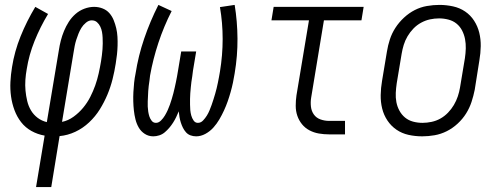

<svg xmlns="http://www.w3.org/2000/svg" viewBox="-20 -548 2040 783"><path d="M127 215 162 5Q133 0 108 -14Q83 -28 66 -50Q49 -72 39 -99Q29 -126 25 -155Q21 -184 22.5 -214Q24 -244 29 -274Q39 -338 64 -400Q89 -462 124 -520L176 -491Q144 -438 121 -381Q98 -324 89 -266Q85 -244 83.5 -222Q82 -200 84 -178.5Q86 -157 91 -136Q96 -115 106.5 -97.5Q117 -80 133.5 -67.5Q150 -55 171 -50L220 -343Q223 -363 228 -382.5Q233 -402 241 -421.5Q249 -441 260.5 -459Q272 -477 288 -491Q304 -505 324 -512.5Q344 -520 364 -520Q382 -520 398.5 -513.5Q415 -507 426 -494.5Q437 -482 443.5 -466Q450 -450 454 -433Q458 -416 459 -398Q460 -380 459.5 -362Q459 -344 457 -325.5Q455 -307 452 -289Q447 -257 439 -225Q431 -193 418 -162Q405 -131 387 -102Q369 -73 343.5 -49Q318 -25 287 -10.5Q256 4 223 7L189 215ZM233 -51Q258 -56 280 -72Q302 -88 319 -108.5Q336 -129 348 -152.5Q360 -176 368.5 -200Q377 -224 382.5 -249Q388 -274 392 -298Q394 -310 395.5 -322.5Q397 -335 398 -347Q399 -359 399 -371Q399 -383 398.5 -394.5Q398 -406 396 -417.5Q394 -429 389 -439.5Q384 -450 375.5 -457.5Q367 -465 354 -465Q342 -465 330.5 -455.5Q319 -446 312 -434.5Q305 -423 300 -410.5Q295 -398 291 -385.5Q287 -373 284.5 -360Q282 -347 280 -334Z M605 8Q586 8 570.5 -2Q555 -12 546 -27.5Q537 -43 532.5 -61Q528 -79 526 -97.5Q524 -116 523.5 -134.5Q523 -153 524 -172.5Q525 -192 527 -211Q529 -230 533 -249Q544 -320 568 -390.5Q592 -461 626 -528L680 -503Q648 -440 626 -373.5Q604 -307 592 -240Q591 -230 589.5 -219Q588 -208 586.5 -197.5Q585 -187 584.5 -176.5Q584 -166 583.5 -155.5Q583 -145 582.5 -134.5Q582 -124 582.5 -113.5Q583 -103 584.5 -93Q586 -83 589 -73.5Q592 -64 598.5 -55.5Q605 -47 616 -47Q627 -47 636.5 -56.5Q646 -66 652.5 -77Q659 -88 664 -99Q669 -110 673 -121.5Q677 -133 680.5 -144.5Q684 -156 687 -167.5Q690 -179 692.5 -190.5Q695 -202 697.5 -213.5Q700 -225 702 -236.5Q704 -248 706 -260L719 -338H780L767 -260Q766 -248 764 -236.5Q762 -225 760.5 -213.5Q759 -202 758 -190.5Q757 -179 756 -167.5Q755 -156 755 -144.5Q755 -133 755 -121.5Q755 -110 756 -99Q757 -88 760 -77Q763 -66 769.5 -56.5Q776 -47 787 -47Q799 -47 808 -56.5Q817 -66 823.5 -76.5Q830 -87 834.5 -98Q839 -109 843 -120Q847 -131 850.5 -142.5Q854 -154 857.5 -165.5Q861 -177 863.5 -188Q866 -199 868.5 -210.5Q871 -222 873 -233.5Q875 -245 877 -256Q888 -323 888 -389Q888 -455 877 -519L937 -528Q948 -461 948.5 -390.5Q949 -320 937 -249Q934 -230 930 -211Q926 -192 920.5 -172.5Q915 -153 908.5 -134.5Q902 -116 893.5 -97.5Q885 -79 874.5 -61Q864 -43 850 -27.5Q836 -12 817.5 -2Q799 8 780 8Q768 8 757 4Q746 0 738.5 -8.5Q731 -17 726 -27Q721 -37 717.5 -48Q714 -59 712 -70.5Q710 -82 709 -94Q704 -82 698.5 -70.5Q693 -59 686 -48Q679 -37 670.5 -27Q662 -17 652 -8.5Q642 0 629.5 4Q617 8 605 8Z M1322 0Q1301 0 1280.5 -3.5Q1260 -7 1242 -16.5Q1224 -26 1211.5 -41.5Q1199 -57 1192.5 -76Q1186 -95 1186 -116.5Q1186 -138 1189 -159L1240 -465H1087L1096 -520H1463L1454 -465H1301L1249 -150Q1246 -132 1248 -113.5Q1250 -95 1260 -81Q1270 -67 1287 -61Q1304 -55 1322 -55H1387V0Z M1702 8Q1673 8 1646 2Q1619 -4 1597 -19Q1575 -34 1560 -56.5Q1545 -79 1538.5 -105.5Q1532 -132 1532.5 -160.5Q1533 -189 1538 -218L1558 -338Q1562 -363 1570 -387.5Q1578 -412 1592.5 -434.5Q1607 -457 1627.5 -476Q1648 -495 1671.5 -507Q1695 -519 1721 -523.5Q1747 -528 1772 -528Q1800 -528 1827.5 -522Q1855 -516 1877 -501Q1899 -486 1913.5 -463.5Q1928 -441 1934.5 -414.5Q1941 -388 1940.5 -359.5Q1940 -331 1935 -302L1916 -182Q1911 -157 1903 -132.5Q1895 -108 1881 -85.5Q1867 -63 1846.5 -44Q1826 -25 1802 -13Q1778 -1 1752.5 3.5Q1727 8 1702 8ZM1703 -47Q1721 -47 1740 -51Q1759 -55 1776 -64.5Q1793 -74 1807 -88.5Q1821 -103 1831 -120Q1841 -137 1847 -155Q1853 -173 1856 -191L1876 -311Q1879 -331 1879.5 -350.5Q1880 -370 1876.5 -388.5Q1873 -407 1864.5 -423.5Q1856 -440 1842 -451.5Q1828 -463 1809 -468Q1790 -473 1771 -473Q1752 -473 1733.5 -469Q1715 -465 1697.5 -455.5Q1680 -446 1666 -431.5Q1652 -417 1642 -400Q1632 -383 1626.5 -365Q1621 -347 1618 -329L1598 -209Q1595 -189 1594 -169.5Q1593 -150 1596.5 -131.5Q1600 -113 1609 -96.5Q1618 -80 1632 -68.5Q1646 -57 1664.5 -52Q1683 -47 1703 -47Z"/></svg>

Font: Iosevka SS04 Light
Style: Italic
Weight: 300
Italic angle: -9°
Monospace: yes
Designer: Belleve Invis
Foundry: Belleve Invis
Version: Version 19.0.0; ttfautohint (v1.8.4)